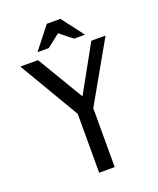

<svg xmlns="http://www.w3.org/2000/svg" viewBox="-163 -1005 910 1103"><g transform="rotate(-20 292.0 -453.5)"><path d="M140 -728 309 -445 466 -728H553L344 -360V0H249V-360L32 -728ZM301 -834 222 -772H153L259 -907H342L444 -773H377Z"/></g></svg>

Font: Rosario Light
Style: Regular
Weight: 400
Version: Version 1.101; ttfautohint (v1.8.1.43-b0c9)